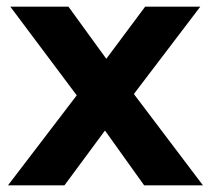

<svg xmlns="http://www.w3.org/2000/svg" viewBox="-20 -558 635 578"><path d="M414 0 296 -165 174 0H4L211 -271L11 -538H186L300 -381L417 -538H583L383 -275L591 0Z"/></svg>

Font: APTA Sans Regular
Style: Bold Italic
Weight: 700
Version: Version 7.200